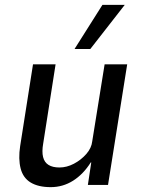

<svg xmlns="http://www.w3.org/2000/svg" viewBox="-20 -762 583 791"><path d="M189 9Q138 9 106.5 -10Q75 -29 65 -68Q55 -107 63 -160L116 -497H209L158 -171Q152 -137 157.5 -115Q163 -93 180 -82.5Q197 -72 225 -72Q255 -72 284.5 -87.5Q314 -103 335.5 -127.5Q357 -152 360 -180L411 -497H504L425 0H342L356 -93H354Q323 -44 281 -17.5Q239 9 189 9ZM287 -560 402 -742H494L352 -560Z"/></svg>

Font: Nunito Sans 7pt Condensed Medium
Style: Italic
Weight: 500
Width: 3
Italic angle: -9°
Designer: Vernon Adams
Foundry: Vernon Adams
Version: Version 3.101;gftools[0.9.27]